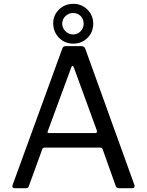

<svg xmlns="http://www.w3.org/2000/svg" viewBox="-20 -983 767 1003"><path d="M55 0Q49 0 46 -4.5Q43 -9 46 -17L305 -728Q308 -736 312 -739Q316 -742 325 -742H403Q422 -742 426 -727L682 -17L683 -12Q683 0 672 0H601Q589 0 585 -10L516 -204Q514 -208 512 -210Q510 -212 504 -212H213Q204 -212 201 -204L130 -9Q127 0 115 0ZM478 -288Q489 -288 486 -301L366 -630Q363 -639 359 -639Q355 -639 352 -630L230 -299L228 -293Q228 -288 236 -288ZM467 -860Q467 -815 437 -785Q407 -755 363 -755Q319 -755 288.5 -785.5Q258 -816 258 -862Q258 -904 288.5 -933.5Q319 -963 363 -963Q406 -963 436.5 -933Q467 -903 467 -860ZM417 -859Q417 -884 401 -899.5Q385 -915 362 -915Q339 -915 322 -899Q305 -883 305 -859Q305 -837 322 -820Q339 -803 362 -803Q385 -803 401 -819.5Q417 -836 417 -859Z"/></svg>

Font: Libre Franklin
Style: Regular
Weight: 400
Designer: Pablo Impallari, Rodrigo Fuenzalida
Foundry: Impallari Type
Version: Version 1.001; ttfautohint (v1.4.1)